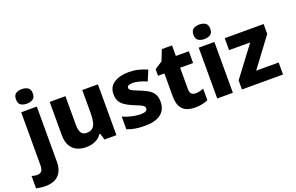

<svg xmlns="http://www.w3.org/2000/svg" viewBox="-166 -1238 3007 1949"><g transform="rotate(-20 1337.5 -264.0)"><path d="M46 240Q22 240 -5.5 236.5Q-33 233 -52 228V95Q-36 99 -22 102Q-8 105 9 105Q34 105 52 88Q70 71 70 21V-549H239V52Q239 102 220.5 145Q202 188 159.5 214Q117 240 46 240ZM65 -689Q65 -735 91 -751.5Q117 -768 155 -768Q192 -768 219.5 -751.5Q247 -735 247 -689Q247 -644 219.5 -627.5Q192 -611 155 -611Q117 -611 91 -627.5Q65 -644 65 -689Z M899 -549V0H770L749 -69H739Q722 -41 695.5 -23.5Q669 -6 637.5 2Q606 10 571 10Q515 10 471 -11Q427 -32 402.5 -76.5Q378 -121 378 -191V-549H548V-238Q548 -182 566 -153.5Q584 -125 625 -125Q666 -125 689 -145Q712 -165 721 -204Q730 -243 730 -300V-549Z M1437 -165Q1437 -113 1413 -73.5Q1389 -34 1338 -12Q1287 10 1207 10Q1149 10 1103.5 3Q1058 -4 1014 -22V-159Q1062 -137 1114.5 -126Q1167 -115 1201 -115Q1241 -115 1259 -125Q1277 -135 1277 -153Q1277 -167 1267 -177.5Q1257 -188 1230.5 -200Q1204 -212 1156 -231Q1109 -251 1077 -273Q1045 -295 1029 -325.5Q1013 -356 1013 -401Q1013 -479 1074 -519Q1135 -559 1235 -559Q1289 -559 1336 -547.5Q1383 -536 1431 -515L1384 -403Q1345 -421 1304 -431.5Q1263 -442 1235 -442Q1206 -442 1190 -434Q1174 -426 1174 -411Q1174 -398 1183.5 -388.5Q1193 -379 1218.5 -368Q1244 -357 1291 -338Q1340 -319 1372 -297Q1404 -275 1420.5 -244Q1437 -213 1437 -165Z M1800 -124Q1824 -124 1845.5 -129.5Q1867 -135 1888 -142V-18Q1861 -6 1827.5 2Q1794 10 1747 10Q1695 10 1655.5 -6.5Q1616 -23 1593.5 -63.5Q1571 -104 1571 -177V-422H1502V-493L1585 -547L1631 -663H1741V-549H1881V-422H1741V-187Q1741 -156 1756.5 -140Q1772 -124 1800 -124Z M2157 -549V0H1988V-549ZM2073 -768Q2110 -768 2137 -751.5Q2164 -735 2164 -689Q2164 -644 2137 -627.5Q2110 -611 2073 -611Q2035 -611 2008.5 -627.5Q1982 -644 1982 -689Q1982 -735 2008.5 -751.5Q2035 -768 2073 -768Z M2699 0H2255V-98L2497 -420H2269V-549H2689V-442L2456 -130H2699Z"/></g></svg>

Font: Noto Sans Khmer ExtraBold
Style: Regular
Weight: 800
Version: Version 2.003